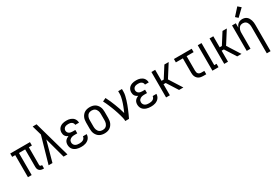

<svg xmlns="http://www.w3.org/2000/svg" viewBox="62 -1975 4865 3398"><g transform="rotate(-30 2494.0 -275.5)"><path d="M407 8Q386 8 366 2.5Q346 -3 330.5 -16.5Q315 -30 308 -50Q301 -70 301 -91V-451H174V0H98V-451H36V-520H439V-451H377V-91Q377 -85 379 -79Q381 -73 385 -69Q389 -65 395 -63Q401 -61 407 -61H422V8Z M520 0 674 -540 652 -618Q643 -647 635 -676.5Q627 -706 619 -735H698L905 0H826L713 -416L599 0Z M1185 8Q1161 8 1138 5Q1115 2 1093 -5.5Q1071 -13 1051 -26Q1031 -39 1017 -58Q1003 -77 996.5 -99.5Q990 -122 990 -146Q990 -167 995.5 -187.5Q1001 -208 1014 -224.5Q1027 -241 1044.5 -252.5Q1062 -264 1082 -272Q1065 -279 1050 -290Q1035 -301 1025 -316Q1015 -331 1010.5 -348.5Q1006 -366 1006 -385Q1006 -406 1012 -427Q1018 -448 1030.5 -465.5Q1043 -483 1061 -495.5Q1079 -508 1099.5 -515.5Q1120 -523 1141.5 -525.5Q1163 -528 1185 -528Q1206 -528 1227 -525.5Q1248 -523 1268 -515.5Q1288 -508 1306 -496Q1324 -484 1336.5 -467Q1349 -450 1356 -429Q1363 -408 1363 -387V-384H1286V-385Q1286 -403 1276.5 -418.5Q1267 -434 1252 -443.5Q1237 -453 1219.5 -456Q1202 -459 1185 -459Q1167 -459 1149 -455.5Q1131 -452 1116 -443Q1101 -434 1092 -417.5Q1083 -401 1083 -383Q1083 -365 1092 -348Q1101 -331 1116.5 -321.5Q1132 -312 1150.5 -308.5Q1169 -305 1188 -305H1242V-236H1188Q1173 -236 1159 -234.5Q1145 -233 1131.5 -229Q1118 -225 1106 -217.5Q1094 -210 1084.5 -199.5Q1075 -189 1071 -175Q1067 -161 1067 -147Q1067 -127 1077.5 -108Q1088 -89 1105.5 -78.5Q1123 -68 1143.5 -64.5Q1164 -61 1185 -61Q1205 -61 1224.5 -64.5Q1244 -68 1261.5 -77Q1279 -86 1290.5 -103.5Q1302 -121 1302 -140L1379 -141V-140Q1379 -117 1371.5 -95Q1364 -73 1349.5 -55Q1335 -37 1315.5 -24.5Q1296 -12 1274.5 -4.5Q1253 3 1230.5 5.5Q1208 8 1185 8Z M1663 8Q1636 8 1610 2.5Q1584 -3 1561 -16Q1538 -29 1520.5 -49.5Q1503 -70 1492 -94Q1481 -118 1477 -144.5Q1473 -171 1473 -197V-323Q1473 -349 1477 -375.5Q1481 -402 1492 -426Q1503 -450 1520.5 -470.5Q1538 -491 1561 -504Q1584 -517 1610 -522.5Q1636 -528 1663 -528Q1689 -528 1715 -522.5Q1741 -517 1764 -504Q1787 -491 1804.5 -470.5Q1822 -450 1833 -426Q1844 -402 1848 -375.5Q1852 -349 1852 -323V-197Q1852 -171 1848 -144.5Q1844 -118 1833 -94Q1822 -70 1804.5 -49.5Q1787 -29 1764 -16Q1741 -3 1715 2.5Q1689 8 1663 8ZM1663 -61Q1679 -61 1695.5 -65Q1712 -69 1726 -78.5Q1740 -88 1749.5 -102Q1759 -116 1765 -131.5Q1771 -147 1773 -164Q1775 -181 1775 -197V-323Q1775 -339 1773 -356Q1771 -373 1765 -388.5Q1759 -404 1749.5 -418Q1740 -432 1726 -441.5Q1712 -451 1695.5 -455Q1679 -459 1663 -459Q1646 -459 1629.5 -455Q1613 -451 1599 -441.5Q1585 -432 1575.5 -418Q1566 -404 1560 -388.5Q1554 -373 1552 -356Q1550 -339 1550 -323V-197Q1550 -181 1552 -164Q1554 -147 1560 -131.5Q1566 -116 1575.5 -102Q1585 -88 1599 -78.5Q1613 -69 1629.5 -65Q1646 -61 1663 -61Z M2087 0Q2087 -33 2079.5 -65Q2072 -97 2063 -129Q2054 -161 2044 -192Q2034 -223 2023 -254Q2012 -285 2000 -315.5Q1988 -346 1975 -376.5Q1962 -407 1948.5 -437Q1935 -467 1919 -496L1987 -528Q2012 -481 2033.5 -432Q2055 -383 2074 -333.5Q2093 -284 2110.5 -233.5Q2128 -183 2141 -132Q2153 -158 2164.5 -185.5Q2176 -213 2186.5 -240.5Q2197 -268 2206.5 -296Q2216 -324 2223.5 -352.5Q2231 -381 2236.5 -410Q2242 -439 2242 -468V-520H2319V-468Q2319 -427 2309.5 -386.5Q2300 -346 2288 -306.5Q2276 -267 2261.5 -228Q2247 -189 2231 -151Q2215 -113 2198 -75Q2181 -37 2163 0Z M2610 8Q2586 8 2563 5Q2540 2 2518 -5.5Q2496 -13 2476 -26Q2456 -39 2442 -58Q2428 -77 2421.5 -99.5Q2415 -122 2415 -146Q2415 -167 2420.5 -187.5Q2426 -208 2439 -224.5Q2452 -241 2469.5 -252.5Q2487 -264 2507 -272Q2490 -279 2475 -290Q2460 -301 2450 -316Q2440 -331 2435.5 -348.5Q2431 -366 2431 -385Q2431 -406 2437 -427Q2443 -448 2455.5 -465.5Q2468 -483 2486 -495.5Q2504 -508 2524.5 -515.5Q2545 -523 2566.5 -525.5Q2588 -528 2610 -528Q2631 -528 2652 -525.5Q2673 -523 2693 -515.5Q2713 -508 2731 -496Q2749 -484 2761.5 -467Q2774 -450 2781 -429Q2788 -408 2788 -387V-384H2711V-385Q2711 -403 2701.5 -418.5Q2692 -434 2677 -443.5Q2662 -453 2644.5 -456Q2627 -459 2610 -459Q2592 -459 2574 -455.5Q2556 -452 2541 -443Q2526 -434 2517 -417.5Q2508 -401 2508 -383Q2508 -365 2517 -348Q2526 -331 2541.5 -321.5Q2557 -312 2575.5 -308.5Q2594 -305 2613 -305H2667V-236H2613Q2598 -236 2584 -234.5Q2570 -233 2556.5 -229Q2543 -225 2531 -217.5Q2519 -210 2509.5 -199.5Q2500 -189 2496 -175Q2492 -161 2492 -147Q2492 -127 2502.5 -108Q2513 -89 2530.5 -78.5Q2548 -68 2568.5 -64.5Q2589 -61 2610 -61Q2630 -61 2649.5 -64.5Q2669 -68 2686.5 -77Q2704 -86 2715.5 -103.5Q2727 -121 2727 -140L2804 -141V-140Q2804 -117 2796.5 -95Q2789 -73 2774.5 -55Q2760 -37 2740.5 -24.5Q2721 -12 2699.5 -4.5Q2678 3 2655.5 5.5Q2633 8 2610 8Z M2921 0V-520H2998V-295H3043L3186 -520H3274L3109 -260L3274 0H3186L3043 -225H2998V0Z M3679 0Q3658 0 3637.5 -3.5Q3617 -7 3598 -16Q3579 -25 3564.5 -40Q3550 -55 3540.5 -74Q3531 -93 3527.5 -113.5Q3524 -134 3524 -155V-451H3381V-520H3744V-451H3601V-155Q3601 -138 3605 -121.5Q3609 -105 3619.5 -92.5Q3630 -80 3646 -74.5Q3662 -69 3679 -69H3742V0Z M3868 0V-520H3945V-69H3992V0Z M4109 0V-520H4186V-295H4231L4374 -520H4462L4297 -260L4462 0H4374L4231 -225H4186V0Z M4855 215V-323Q4855 -339 4853 -355Q4851 -371 4846 -386.5Q4841 -402 4832.5 -416Q4824 -430 4811 -440Q4798 -450 4782.5 -454.5Q4767 -459 4751 -459Q4734 -459 4718.5 -454.5Q4703 -450 4690 -440Q4677 -430 4668.5 -416Q4660 -402 4655 -386.5Q4650 -371 4648 -355Q4646 -339 4646 -323V0H4569V-520H4646V-431Q4654 -452 4666.5 -470.5Q4679 -489 4697 -502.5Q4715 -516 4736.5 -522Q4758 -528 4780 -528Q4804 -528 4827.5 -521Q4851 -514 4869.5 -498.5Q4888 -483 4900 -462Q4912 -441 4919.5 -418Q4927 -395 4929.5 -371Q4932 -347 4932 -323V215ZM4737 -578 4688 -622 4818 -766 4878 -714Z"/></g></svg>

Font: Iosevka QP
Style: Regular
Weight: 400
Designer: Belleve Invis
Foundry: Belleve Invis
Version: Version 20.0.0; ttfautohint (v1.8.4)